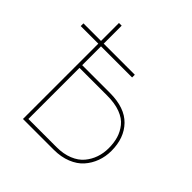

<svg xmlns="http://www.w3.org/2000/svg" viewBox="-187 -857 1004 1004"><g transform="rotate(45 315.0 -355.0)"><path d="M355 -418Q464.8 -418 520 -361.1Q575.2 -304.2 575.2 -209Q575.2 -167 561.5 -129.9Q547.9 -92.8 522 -63.5Q496.1 -34.2 453.6 -17.1Q411.1 0 357.9 0H129.9V-557.1H0V-577.1H129.9V-710H149.9V-577.1H379.9V-557.1H149.9V-418ZM357.9 -20Q409.2 -20 448.2 -35.9Q487.3 -51.8 510 -79.1Q532.7 -106.4 543.9 -139.2Q555.2 -171.9 555.2 -209Q555.2 -248.5 545.7 -280.5Q536.1 -312.5 514.4 -339.8Q492.7 -367.2 452.1 -382.6Q411.6 -397.9 355 -397.9H149.9V-20Z"/></g></svg>

Font: Rawline Thin
Style: Regular
Weight: 250
Designer: Matt McInerney, Pablo Impallari, Rodrigo Fuenzalida
Foundry: Matt McInerney, Pablo Impallari, Rodrigo Fuenzalida
Version: Version 4.020;PS 004.020;hotconv 1.0.88;makeotf.lib2.5.64775